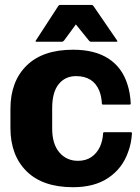

<svg xmlns="http://www.w3.org/2000/svg" viewBox="-20 -745 572 782"><path d="M517.5 -202.5Q515 -160 501.5 -125Q478.5 -59.5 421.8 -21Q365 17.5 277.5 17.5Q154 17.5 88.2 -47.5Q22.5 -112.5 22.5 -224V-301.5Q22.5 -413 88.2 -477.8Q154 -542.5 277.5 -542.5Q366.5 -542.5 422 -506.2Q477.5 -470 499 -401.5Q510.5 -366.5 512.5 -323Q512.5 -319 507.5 -319H400Q395 -319 395 -322.5Q393.5 -352.5 384.5 -375Q360 -435 290 -435Q245.5 -435 219 -402.2Q192.5 -369.5 192.5 -304V-221.5Q192.5 -158.5 221.8 -124.2Q251 -90 297.5 -90Q329.5 -90 352 -105.2Q374.5 -120.5 387 -147Q398.5 -172.5 400 -203Q400 -206.5 405 -206.5H512.5Q517.5 -206.5 517.5 -202.5ZM289 -645.5 241 -580Q237 -575 231.5 -575H129Q122.5 -575 126 -580L217 -720Q220.5 -725 224 -725H354Q357.5 -725 361 -720L457 -580Q460.5 -575 454 -575H351.5Q347.5 -575 345.5 -576.5Q343.5 -578 342 -580Z"/></svg>

Font: MFEK Sans
Style: Bold
Weight: 700
Designer: Owen Earl
Foundry: indestructible type*
Version: Version 0.001; ttfautohint (v1.8.4.7-5d5b)